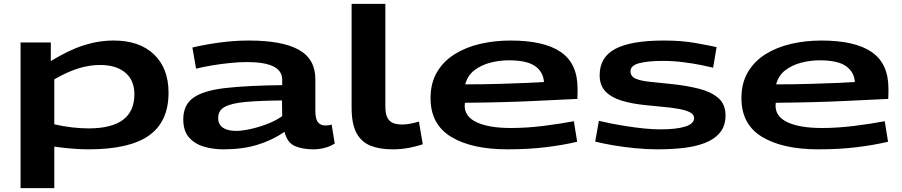

<svg xmlns="http://www.w3.org/2000/svg" viewBox="-20 -760 4653 990"><path d="M86 210V-541H242V-445Q333 -501 410.5 -526Q488 -551 567 -551Q699 -551 774 -479.5Q849 -408 849 -282Q849 -133 748.5 -61.5Q648 10 436 10Q357 10 260 -4V210ZM437 -98Q673 -98 673 -274Q673 -346 626 -385.5Q579 -425 496 -425Q441 -425 384.5 -407.5Q328 -390 260 -351V-119Q308 -108 353 -103Q398 -98 437 -98Z M925 -145Q925 -219 977 -256Q1029 -293 1141.5 -306Q1254 -319 1435 -321V-350Q1435 -440 1253 -440Q1216 -440 1170 -435.5Q1124 -431 1077.5 -423.5Q1031 -416 991 -406L972 -515Q1040 -531 1115 -541Q1190 -551 1263 -551Q1435 -551 1520.5 -503.5Q1606 -456 1606 -352V-191Q1606 -145 1620 -129Q1634 -113 1657 -113Q1664 -113 1673 -114Q1682 -115 1690 -118L1706 -20Q1683 -5 1654 2.5Q1625 10 1596 10Q1540 10 1500.5 -7Q1461 -24 1447 -80Q1382 -36 1306 -13Q1230 10 1132 10Q1078 10 1031 -4Q984 -18 954.5 -51.5Q925 -85 925 -145ZM1105 -152Q1105 -118 1129.5 -101.5Q1154 -85 1198 -85Q1226 -85 1268.5 -94Q1311 -103 1356 -120Q1401 -137 1435 -161L1434 -242Q1321 -241 1248 -234.5Q1175 -228 1140 -209.5Q1105 -191 1105 -152Z M1967 -740V-212Q1967 -172 1978 -152Q1989 -132 2008.5 -125Q2028 -118 2053 -118Q2072 -118 2094 -122Q2116 -126 2140 -133L2160 -16Q2127 -5 2088 2.5Q2049 10 2003 10Q1937 10 1890 -9Q1843 -28 1818 -74.5Q1793 -121 1793 -204V-740Z M2597 10Q2412 10 2306 -54.5Q2200 -119 2200 -254Q2200 -332 2233.5 -388.5Q2267 -445 2325 -481Q2383 -517 2457 -534Q2531 -551 2612 -551Q2786 -551 2872 -491.5Q2958 -432 2958 -304Q2958 -295 2958 -280Q2958 -265 2957 -250Q2888 -247 2737 -239.5Q2586 -232 2377 -230Q2377 -225 2376.5 -221Q2376 -217 2376 -213Q2377 -157 2440 -128.5Q2503 -100 2615 -100Q2694 -100 2779.5 -110.5Q2865 -121 2939 -135L2956 -29Q2884 -12 2794.5 -1Q2705 10 2597 10ZM2379 -325Q2473 -325 2555 -327.5Q2637 -330 2697.5 -332.5Q2758 -335 2785 -337Q2781 -390 2738.5 -419.5Q2696 -449 2604 -449Q2556 -449 2509 -437Q2462 -425 2426.5 -398Q2391 -371 2379 -325Z M3049 -30 3068 -137Q3092 -131 3130 -123.5Q3168 -116 3212.5 -109Q3257 -102 3302 -97.5Q3347 -93 3385 -93Q3468 -93 3513.5 -107.5Q3559 -122 3559 -151Q3559 -170 3537.5 -181Q3516 -192 3480 -198.5Q3444 -205 3399 -209Q3354 -213 3308 -218Q3237 -225 3184 -241.5Q3131 -258 3101.5 -289Q3072 -320 3072 -372Q3072 -466 3153.5 -508.5Q3235 -551 3402 -551Q3495 -551 3567.5 -538Q3640 -525 3675 -517L3657 -411Q3637 -416 3595.5 -424.5Q3554 -433 3502 -439.5Q3450 -446 3399 -446Q3320 -446 3275.5 -434Q3231 -422 3231 -393Q3231 -365 3259.5 -353.5Q3288 -342 3337.5 -337.5Q3387 -333 3449 -326Q3524 -318 3586 -302Q3648 -286 3684.5 -254Q3721 -222 3721 -165Q3721 -111 3692.5 -76.5Q3664 -42 3615 -23Q3566 -4 3503 3Q3440 10 3371 10Q3314 10 3254 4Q3194 -2 3141 -11Q3088 -20 3049 -30Z M4200 10Q4015 10 3909 -54.5Q3803 -119 3803 -254Q3803 -332 3836.5 -388.5Q3870 -445 3928 -481Q3986 -517 4060 -534Q4134 -551 4215 -551Q4389 -551 4475 -491.5Q4561 -432 4561 -304Q4561 -295 4561 -280Q4561 -265 4560 -250Q4491 -247 4340 -239.5Q4189 -232 3980 -230Q3980 -225 3979.5 -221Q3979 -217 3979 -213Q3980 -157 4043 -128.5Q4106 -100 4218 -100Q4297 -100 4382.5 -110.5Q4468 -121 4542 -135L4559 -29Q4487 -12 4397.5 -1Q4308 10 4200 10ZM3982 -325Q4076 -325 4158 -327.5Q4240 -330 4300.5 -332.5Q4361 -335 4388 -337Q4384 -390 4341.5 -419.5Q4299 -449 4207 -449Q4159 -449 4112 -437Q4065 -425 4029.5 -398Q3994 -371 3982 -325Z"/></svg>

Font: Georama ExtraExtended SemiBold
Style: Regular
Weight: 600
Width: 8
Designer: Jean-Baptiste Levee
Foundry: Production Type
Version: Version 1.000